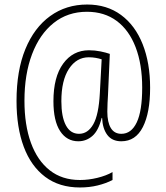

<svg xmlns="http://www.w3.org/2000/svg" viewBox="-20 -735 734 848"><path d="M643 -347Q643 -237 611 -174Q579 -111 516 -111Q475 -111 454 -139Q433 -167 431 -214H429Q415 -158 388 -134.5Q361 -111 326 -111Q275 -111 245.5 -156Q216 -201 216 -288Q216 -395 259 -454Q302 -513 373 -513Q399 -513 423.5 -508Q448 -503 465 -497L457 -316Q456 -301 455 -279.5Q454 -258 454 -242Q454 -195 469.5 -169.5Q485 -144 516 -144Q560 -144 584 -194.5Q608 -245 608 -348Q608 -451 579 -526.5Q550 -602 495.5 -642.5Q441 -683 364 -683Q279 -683 217 -633.5Q155 -584 121.5 -495.5Q88 -407 88 -290Q88 -183 116.5 -104.5Q145 -26 199.5 17Q254 60 333 60Q371 60 410 50.5Q449 41 477 25V60Q448 75 411.5 84Q375 93 333 93Q242 93 179.5 46Q117 -1 85 -86.5Q53 -172 53 -289Q53 -423 92 -518Q131 -613 201.5 -664Q272 -715 365 -715Q452 -715 514.5 -669Q577 -623 610 -540Q643 -457 643 -347ZM251 -288Q251 -219 271 -181.5Q291 -144 329 -144Q368 -144 392 -186Q416 -228 421 -324L429 -473Q417 -477 402.5 -479.5Q388 -482 372 -482Q318 -482 284.5 -431Q251 -380 251 -288Z"/></svg>

Font: Noto Sans Khmer UI Condensed ExtraLight
Style: Regular
Weight: 200
Width: 3
Designer: Danh Hong and the Monotype Design Team
Foundry: Monotype Imaging Inc.
Version: Version 2.002; ttfautohint (v1.8.4.7-5d5b)